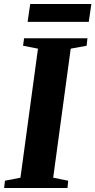

<svg xmlns="http://www.w3.org/2000/svg" viewBox="-34 -933 473 953"><path d="M-13.5 0 -9.5 -36 67.5 -51 154.5 -691.5 80.5 -706 85.5 -743H400L396 -706L317 -691.5L230 -51L304.5 -36L301 0ZM116 -913H419.5L406.5 -824.5H103Z"/></svg>

Font: Merriweather 72pt ExtraBold
Style: Italic
Weight: 800
Italic angle: -7.8°
Version: Version 2.101